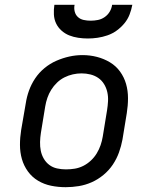

<svg xmlns="http://www.w3.org/2000/svg" viewBox="-20 -770 640 798"><path d="M253 8Q222 8 192.5 2Q163 -4 138 -19Q113 -34 96 -57.5Q79 -81 71 -109Q63 -137 63 -168Q63 -199 68 -230L87 -340Q91 -367 100.5 -393.5Q110 -420 126 -444Q142 -468 165 -487Q188 -506 214.5 -517.5Q241 -529 268 -535Q295 -541 323 -541Q354 -541 383 -533.5Q412 -526 437 -511Q462 -496 479 -472.5Q496 -449 504 -421Q512 -393 512 -362Q512 -331 507 -300L489 -190Q484 -163 474.5 -136.5Q465 -110 449 -86Q433 -62 410 -43Q387 -24 361 -12.5Q335 -1 307.5 3.5Q280 8 253 8ZM254 -66Q273 -66 291 -69Q309 -72 326 -80.5Q343 -89 357.5 -102.5Q372 -116 382 -132.5Q392 -149 398 -166.5Q404 -184 407 -202L425 -312Q428 -331 429 -350Q430 -369 426 -387Q422 -405 412.5 -420.5Q403 -436 388.5 -446Q374 -456 356 -460.5Q338 -465 319 -465Q301 -465 283 -461Q265 -457 248 -448.5Q231 -440 217 -426.5Q203 -413 193 -397Q183 -381 177 -363.5Q171 -346 168 -328L150 -218Q147 -199 146.5 -180Q146 -161 149.5 -143.5Q153 -126 162 -110.5Q171 -95 185 -84.5Q199 -74 217 -70Q235 -66 254 -66ZM345 -610Q325 -610 305 -613Q285 -616 267.5 -623Q250 -630 235.5 -643Q221 -656 213 -673Q205 -690 204 -710Q203 -730 206 -750H290Q287 -736 290.5 -722Q294 -708 304 -699Q314 -690 328 -687Q342 -684 357 -684Q372 -684 387 -687Q402 -690 415 -699Q428 -708 436 -721.5Q444 -735 446 -750H530Q526 -729 518.5 -709.5Q511 -690 497 -673Q483 -656 465 -643Q447 -630 426.5 -623Q406 -616 385.5 -613Q365 -610 345 -610Z"/></svg>

Font: Iosevka Curly Slab ExObl
Style: Regular
Weight: 400
Width: 7
Italic angle: -9°
Monospace: yes
Designer: Belleve Invis
Foundry: Belleve Invis
Version: Version 11.1.0; ttfautohint (v1.8.3)